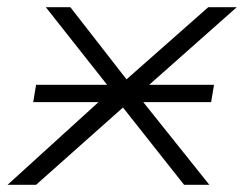

<svg xmlns="http://www.w3.org/2000/svg" viewBox="-20 -512 690 532"><path d="M1 0 298 -270 306 -240 107 -492H175L333 -289H327L557 -492H636L355 -243L349 -264L560 0H490L320 -215L324 -217L80 0ZM72 -229 80 -277H573L565 -229Z"/></svg>

Font: Nunito Sans 7pt Expanded ExtraLight
Style: Italic
Weight: 250
Width: 7
Italic angle: -9°
Designer: Vernon Adams
Foundry: Vernon Adams
Version: Version 3.101;gftools[0.9.27]